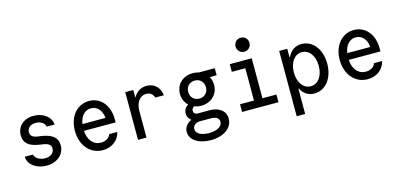

<svg xmlns="http://www.w3.org/2000/svg" viewBox="-82 -1340 4364 2101"><g transform="rotate(-15 2100.0 -289.5)"><path d="M82 -142C84 -53 173 14 289 14C410 14 495 -59 495 -163C495 -249 436 -297 310 -315L284 -318C221 -327 195 -348 195 -388C195 -437 233 -469 292 -469C349 -469 393 -440 399 -398H489C483 -485 399 -550 290 -550C177 -550 100 -480 100 -378C100 -291 157 -243 278 -227L303 -223C371 -214 399 -193 399 -152C399 -101 357 -68 295 -68C233 -68 181 -100 175 -142Z M781 -248H1140V-285C1140 -442 1048 -550 917 -550C782 -550 685 -435 685 -273C685 -108 786 10 928 10C1030 10 1111 -51 1130 -142H1039C1024 -100 982 -75 929 -75C844 -75 788 -142 781 -248ZM917 -467C988 -467 1039 -410 1045 -324H784C798 -412 848 -467 917 -467Z M1423 0V-305C1423 -398 1472 -463 1543 -463C1587 -463 1619 -438 1629 -398H1727C1717 -489 1656 -547 1570 -547C1505 -547 1453 -514 1422 -458H1418V-540H1327V0Z M1900 -366C1900 -312 1922 -264 1957 -231C1924 -212 1905 -181 1905 -143C1905 -110 1920 -82 1945 -63V-59C1895 -37 1864 4 1864 56C1864 146 1960 210 2097 210C2244 210 2346 137 2346 32C2346 -55 2276 -110 2166 -110H2030C2004 -110 1987 -127 1987 -151C1987 -170 1997 -186 2015 -196C2039 -186 2065 -181 2094 -181C2205 -181 2287 -259 2287 -366C2287 -401 2279 -433 2263 -459V-460H2341V-540H2161C2140 -547 2118 -550 2094 -550C1981 -550 1900 -473 1900 -366ZM2031 -21H2157C2216 -21 2250 2 2250 42C2250 94 2190 130 2099 130C2011 130 1952 97 1952 47C1952 9 1985 -21 2031 -21ZM2094 -262C2034 -262 1993 -304 1993 -364C1993 -424 2034 -466 2094 -466C2153 -466 2194 -424 2194 -364C2194 -304 2153 -262 2094 -262Z M2506 0H2918V-87H2760V-540H2511V-453H2664V-87H2506ZM2622 -709C2622 -666 2657 -630 2701 -630C2746 -630 2780 -666 2780 -709C2780 -754 2746 -789 2701 -789C2657 -789 2622 -754 2622 -709Z M3071 -540V200H3167V-86H3172C3204 -24 3257 10 3325 10C3452 10 3543 -107 3543 -270C3543 -433 3452 -550 3325 -550C3253 -550 3199 -512 3167 -444H3162V-540ZM3306 -463C3389 -463 3447 -384 3447 -270C3447 -156 3389 -77 3306 -77C3223 -77 3165 -157 3165 -270C3165 -383 3223 -463 3306 -463Z M3781 -248H4140V-285C4140 -442 4048 -550 3917 -550C3782 -550 3685 -435 3685 -273C3685 -108 3786 10 3928 10C4030 10 4111 -51 4130 -142H4039C4024 -100 3982 -75 3929 -75C3844 -75 3788 -142 3781 -248ZM3917 -467C3988 -467 4039 -410 4045 -324H3784C3798 -412 3848 -467 3917 -467Z"/></g></svg>

Font: CommitMono
Style: 500Regular
Weight: 500
Monospace: yes
Designer: Eigil Nikolajsen
Foundry: Eigil Nikolajsen
Version: Version 1.143